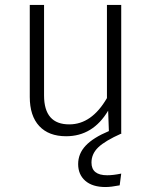

<svg xmlns="http://www.w3.org/2000/svg" viewBox="-20 -543 619 781"><path d="M352.1 118.2Q352.1 169.9 416 169.9Q440.9 169.9 473.1 163.1L466.8 210.9Q431.6 217.8 409.2 217.8Q356 217.8 326.9 192.4Q297.9 167 297.9 124.5Q297.9 82 328.4 49.6Q358.9 17.1 422.9 -9.8L419.9 -92.8Q357.9 11.2 249 11.2Q178.2 11.2 139.6 -30.3Q101.1 -71.8 101.1 -148.9V-522.9H159.2V-154.8Q159.2 -36.6 262.2 -37.1Q353 -37.1 415 -144V-522.9H473.1V-2L474.1 0Q407.2 29.8 379.6 56.4Q352.1 83 352.1 118.2Z"/></svg>

Font: FiraSans-Light
Style: Regular
Weight: 300
Designer: Carrois Corporate & Edenspiekermann AG
Foundry: Carrois Corporate GbR & Edenspiekermann AG
Version: Version 3.106;PS 003.106;hotconv 1.0.70;makeotf.lib2.5.58329